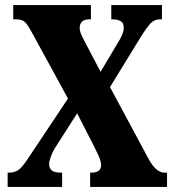

<svg xmlns="http://www.w3.org/2000/svg" viewBox="-20 -734 686 754"><path d="M10 0V-56H15Q42 -56 58 -71Q74 -86 99 -125L247 -347L106 -605Q90 -635 79 -646.5Q68 -658 44 -658H32V-714H337V-658H332Q310 -658 301.5 -648.5Q293 -639 293 -625Q293 -613 298.5 -600Q304 -587 313 -570L375 -452L444 -568Q452 -580 459 -596Q466 -612 466 -625Q466 -645 453 -651.5Q440 -658 421 -658H417V-714H616V-658H608Q586 -658 571 -642Q556 -626 531 -586L412 -392L564 -109Q580 -80 595.5 -68Q611 -56 625 -56H636V0H334V-56H338Q377 -56 377 -85Q377 -97 372 -110.5Q367 -124 350 -158L283 -289L196 -153Q187 -139 180 -120Q173 -101 173 -90Q173 -74 183 -65Q193 -56 220 -56H224V0Z"/></svg>

Font: Noto Serif ExtraCondensed Black
Style: Regular
Weight: 900
Width: 2
Designer: Monotype Design Team
Foundry: Monotype Imaging Inc.
Version: Version 2.015; ttfautohint (v1.8.4.7-5d5b)